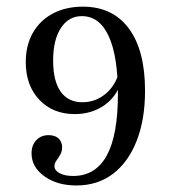

<svg xmlns="http://www.w3.org/2000/svg" viewBox="-20 -447 524 588"><path d="M213.7 121Q154.8 121 115.7 92.7Q76.6 64.5 76.6 22.6Q76.6 -2.4 91.1 -17.7Q105.6 -33.1 129 -33.1Q148.4 -33.1 159.3 -23Q170.2 -12.9 170.2 4Q170.2 16.9 164.5 26.6Q158.9 36.3 152.8 44.8Q146.8 53.2 146.8 62.1Q146.8 75 162.5 83.5Q178.2 91.9 204 91.9Q272.6 91.9 306.9 29.4Q341.1 -33.1 341.1 -158.1Q341.1 -275 312.9 -336.3Q284.7 -397.6 230.6 -397.6Q190.3 -397.6 166.5 -361.3Q142.7 -325 142.7 -261.3Q142.7 -199.2 165.7 -166.5Q188.7 -133.9 232.3 -133.9Q271.8 -133.9 302.4 -158.9Q333.1 -183.9 344.4 -225.8L350 -195.2Q337.1 -150.8 298.8 -124.2Q260.5 -97.6 208.9 -97.6Q141.9 -97.6 100.4 -141.5Q58.9 -185.5 58.9 -256.5Q58.9 -308.1 80.6 -346.4Q102.4 -384.7 141.9 -405.6Q181.5 -426.6 233.9 -426.6Q325 -426.6 374.6 -359.7Q424.2 -292.7 424.2 -169.4Q424.2 -80.6 398.4 -15.3Q372.6 50 325.8 85.5Q279 121 213.7 121Z"/></svg>

Font: Playfair 5pt SemiExpanded Light
Style: Regular
Weight: 400
Version: Version 2.203